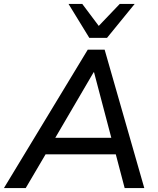

<svg xmlns="http://www.w3.org/2000/svg" viewBox="-48 -958 804 978"><path d="M-28 0 399 -705H485L687 0H587L536 -194L571 -172H151L196 -192L83 0ZM429 -590 223 -238 200 -256H549L524 -237L431 -590ZM407 -765 301 -938H371L455 -826L562 -938H638L497 -765Z"/></svg>

Font: Nunito Sans 12pt SemiBold
Style: Italic
Weight: 600
Italic angle: -9°
Designer: Vernon Adams
Foundry: Vernon Adams
Version: Version 3.101;gftools[0.9.27]